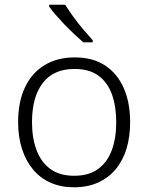

<svg xmlns="http://www.w3.org/2000/svg" viewBox="-20 -786 630 816"><path d="M533 -267Q533 -204 517.5 -153.5Q502 -103 471.5 -66.5Q441 -30 396.5 -10Q352 10 294 10Q239 10 195 -9.5Q151 -29 120.5 -65.5Q90 -102 73.5 -153Q57 -204 57 -267Q57 -353 86 -414.5Q115 -476 169 -509Q223 -542 298 -542Q375 -542 427 -507.5Q479 -473 506 -411.5Q533 -350 533 -267ZM116 -267Q116 -199 135.5 -147.5Q155 -96 194.5 -67.5Q234 -39 295 -39Q357 -39 396.5 -67.5Q436 -96 455 -147.5Q474 -199 474 -267Q474 -333 456 -384Q438 -435 399 -464Q360 -493 297 -493Q207 -493 161.5 -433Q116 -373 116 -267ZM257 -766Q270 -745 290 -717Q310 -689 333 -662Q356 -635 374 -615V-606H334Q316 -622 295 -641.5Q274 -661 254 -682Q234 -703 217 -722.5Q200 -742 189 -758V-766Z"/></svg>

Font: Noto Sans Armenian Light
Style: Regular
Weight: 300
Designer: Monotype Design Team
Foundry: Monotype Imaging Inc.
Version: Version 2.007